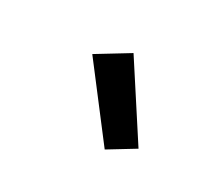

<svg xmlns="http://www.w3.org/2000/svg" viewBox="-63 -946 627 545"><g transform="rotate(30 250.0 -673.0)"><path d="M312 -534 146 -751 246 -812 394 -584Z"/></g></svg>

Font: Iosevka Oblique
Style: Bold
Weight: 700
Italic angle: -9°
Monospace: yes
Designer: Belleve Invis
Foundry: Belleve Invis
Version: Version 32.5.0; ttfautohint (v1.8.4)